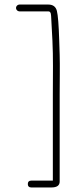

<svg xmlns="http://www.w3.org/2000/svg" viewBox="-20 -743 333 844"><path d="M50.3 -708C50.3 -715.9 57.4 -723 65.3 -723H192.3C212.8 -723 225.4 -713.6 230.1 -694.9C234.8 -676.1 238.2 -633 240.3 -565.5L242.3 -502.5C243.8 -455.8 242.3 -380 242.3 -330V55C242.3 72.3 230.3 81 206.3 81H117.3C107.3 81 102.3 76 102.3 66C102.3 56 107.3 51 117.3 51H212.3V-330C212.3 -359.3 212.5 -400.3 212.8 -453C213.3 -527.7 208.6 -605.8 205.3 -661C204.4 -676.9 205.4 -693 192.3 -693H65.3C57.4 -693 50.3 -700.1 50.3 -708Z"/></svg>

Font: MewTooHand
Style: Reversed
Weight: 400
Designer: Mew Too, Robert Jablonski
Version: Version 0.77